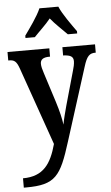

<svg xmlns="http://www.w3.org/2000/svg" viewBox="-64 -807 626 1084"><g transform="rotate(-5 248.5 -265.5)"><path d="M109 -619V-606H162C188 -634 229 -671 255 -704C281 -671 322 -634 349 -606H402V-619C375 -657 328 -721 309 -766H202C183 -721 136 -657 109 -619ZM26 182V235H39C206 235 237 189 297 -3L428 -416C446 -475 462 -489 495 -489H497V-536H312V-489H316C352 -487 370 -479 370 -452C370 -436 365 -415 360 -399L305 -204C296 -170 286 -134 280 -100C276 -131 266 -177 248 -233L195 -399C188 -420 183 -439 183 -453C183 -476 197 -489 235 -489H238V-536H1V-488H5C34 -488 47 -480 62 -438L217 4C187 113 143 182 26 182Z"/></g></svg>

Font: Noto Serif Armenian Condensed SemiBold
Style: Regular
Weight: 600
Width: 3
Designer: Monotype Design Team
Foundry: Monotype Imaging Inc.
Version: Version 2.008